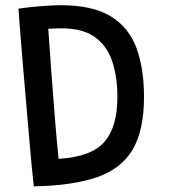

<svg xmlns="http://www.w3.org/2000/svg" viewBox="-20 -682 639 718"><path d="M106.5 15Q103.5 -10 99 -56.2Q94.5 -102.5 89.5 -161.2Q84.5 -220 79 -283.8Q73.5 -347.5 68.2 -409Q63 -470.5 58.8 -522Q54.5 -573.5 52 -607.5Q49.5 -641.5 49 -649.5Q63.5 -652 91.2 -655Q119 -658 150.5 -660.2Q182 -662.5 207.5 -662.5Q326 -662.5 394 -621Q462 -579.5 490.2 -502.8Q518.5 -426 518.5 -320Q518.5 -195 476.2 -123Q434 -51 343.2 -19.5Q252.5 12 106.5 15ZM199 -88Q322 -95.5 370.5 -151.5Q419 -207.5 419 -318.5Q419 -394 399.8 -452.2Q380.5 -510.5 335 -543.2Q289.5 -576 210.5 -576Q185.5 -576 160.5 -574.5Q165.5 -499 171.8 -414.8Q178 -330.5 184.8 -246.5Q191.5 -162.5 199 -88Z"/></svg>

Font: Grandstander
Style: Regular
Weight: 400
Designer: Tyler Finck
Foundry: Etcetera Type Co
Version: Version 1.200; ttfautohint (v1.8.3)